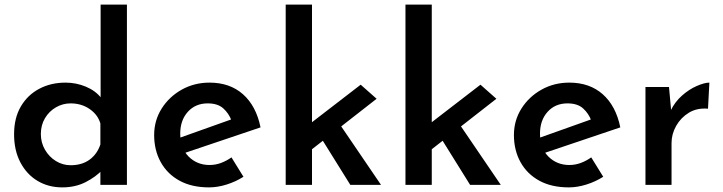

<svg xmlns="http://www.w3.org/2000/svg" viewBox="-20 -801 3131 832"><path d="M250 11Q190 11 143 -17Q96 -45 68.5 -97Q41 -149 41 -219Q41 -290 70.5 -340Q100 -390 150.5 -416.5Q201 -443 264 -443Q310 -443 352 -425.5Q394 -408 419 -376L416 -338V-781H530V0H415V-95L426 -67Q395 -34 350.5 -11.5Q306 11 250 11ZM286 -85Q335 -85 368 -109Q401 -133 415 -175V-266Q404 -304 368.5 -328.5Q333 -353 286 -353Q252 -353 222.5 -336Q193 -319 175 -289Q157 -259 157 -220Q157 -183 175 -152Q193 -121 222.5 -103Q252 -85 286 -85Z M886 11Q811 11 758 -18Q705 -47 676.5 -98.5Q648 -150 648 -216Q648 -279 680.5 -330.5Q713 -382 767.5 -412.5Q822 -443 888 -443Q976 -443 1033 -392.5Q1090 -342 1109 -249L768 -134L742 -198L1006 -292L983 -279Q972 -309 948 -331Q924 -353 880 -353Q827 -353 794 -316.5Q761 -280 761 -222Q761 -159 797.5 -122.5Q834 -86 888 -86Q914 -86 938 -95Q962 -104 983 -119L1035 -35Q1002 -14 962.5 -1.5Q923 11 886 11Z M1218 0V-781H1332V0ZM1437 -285 1631 0H1498L1361 -220ZM1297 -127 1286 -236 1543 -434 1612 -373Z M1737 0V-781H1851V0ZM1956 -285 2150 0H2017L1880 -220ZM1816 -127 1805 -236 2062 -434 2131 -373Z M2445 11Q2370 11 2317 -18Q2264 -47 2235.5 -98.5Q2207 -150 2207 -216Q2207 -279 2239.5 -330.5Q2272 -382 2326.5 -412.5Q2381 -443 2447 -443Q2535 -443 2592 -392.5Q2649 -342 2668 -249L2327 -134L2301 -198L2565 -292L2542 -279Q2531 -309 2507 -331Q2483 -353 2439 -353Q2386 -353 2353 -316.5Q2320 -280 2320 -222Q2320 -159 2356.5 -122.5Q2393 -86 2447 -86Q2473 -86 2497 -95Q2521 -104 2542 -119L2594 -35Q2561 -14 2521.5 -1.5Q2482 11 2445 11Z M2879 -424 2890 -304 2886 -321Q2904 -359 2935 -386.5Q2966 -414 2999.5 -428.5Q3033 -443 3054 -443L3048 -330Q3000 -334 2965 -312.5Q2930 -291 2910 -255.5Q2890 -220 2890 -181V0H2777V-424Z"/></svg>

Font: Reem Kufi Fun Medium
Style: Regular
Weight: 500
Designer: Khaled Hosny
Version: Version 1.005